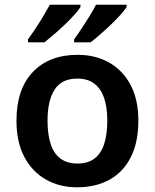

<svg xmlns="http://www.w3.org/2000/svg" viewBox="-20 -786 658 816"><path d="M568 -273Q568 -182 536.5 -119Q505 -56 446.5 -23Q388 10 307 10Q233 10 175 -23Q117 -56 83.5 -119Q50 -182 50 -273Q50 -407 119.5 -480Q189 -553 310 -553Q386 -553 444 -520Q502 -487 535 -425Q568 -363 568 -273ZM182 -273Q182 -216 195 -175Q208 -134 236.5 -112.5Q265 -91 309 -91Q354 -91 382 -112.5Q410 -134 423 -175Q436 -216 436 -272Q436 -330 422.5 -369.5Q409 -409 381 -430.5Q353 -452 308 -452Q242 -452 212 -405Q182 -358 182 -273ZM518 -756Q510 -743 492 -723Q474 -703 451 -681Q428 -659 405.5 -639.5Q383 -620 365 -606H295V-619Q309 -638 326 -663.5Q343 -689 360 -716.5Q377 -744 388 -766H518ZM322 -756Q314 -743 296 -723Q278 -703 255 -681Q232 -659 209 -639.5Q186 -620 169 -606H99V-619Q113 -638 130 -663.5Q147 -689 163.5 -716.5Q180 -744 192 -766H322Z"/></svg>

Font: Noto Sans Syriac Eastern SemiBold
Style: Regular
Weight: 600
Designer: Patrick Giasson and the Monotype Design Team
Foundry: Monotype Imaging Inc.
Version: Version 3.001